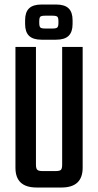

<svg xmlns="http://www.w3.org/2000/svg" viewBox="-20 -835 437 855"><path d="M154.8 -740.2V-732.9Q154.8 -717.8 159.4 -712.9Q164.1 -708 181.2 -708H213.9Q230.5 -708 235.4 -712.9Q240.2 -717.8 240.2 -732.9V-740.2Q240.2 -755.9 235.4 -760.5Q230.5 -765.1 213.9 -765.1H181.2Q164.1 -765.1 159.4 -760.5Q154.8 -755.9 154.8 -740.2ZM230 -658.2H165Q127.4 -658.2 109.6 -675.3Q91.8 -692.4 91.8 -728V-745.1Q91.8 -780.8 109.6 -797.9Q127.4 -814.9 165 -814.9H230Q267.6 -814.9 285.4 -797.9Q303.2 -780.8 303.2 -745.1V-728Q303.2 -692.4 285.4 -675.3Q267.6 -658.2 230 -658.2ZM256.8 -626H348.1V-87.9Q348.1 0 253.9 0H143.1Q48.8 0 48.8 -87.9V-626H140.1V-102.1Q140.1 -84.5 146 -78.9Q151.9 -73.2 169.9 -73.2H227.1Q245.6 -73.2 251.2 -78.6Q256.8 -84 256.8 -102.1Z"/></svg>

Font: Teko
Style: Regular
Weight: 400
Designer: Manushi Parikh, Jonny Pinhorn
Foundry: Indian Type Foundry
Version: Version 2.000;PS 1.0;hotconv 1.0.79;makeotf.lib2.5.61930